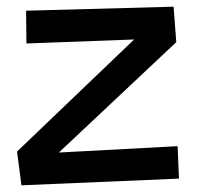

<svg xmlns="http://www.w3.org/2000/svg" viewBox="-20 -517 596 574"><path d="M511 -80 156 -61 507 -391 499 -497 58 -485 59 -387 381 -399 31 -64 44 37 515 17Z"/></svg>

Font: McLaren
Style: Regular
Weight: 400
Designer: Astigmatic (AOETI)
Foundry: Astigmatic (AOETI)
Version: Version 1.000